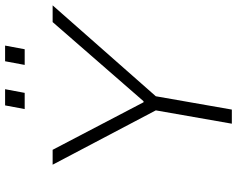

<svg xmlns="http://www.w3.org/2000/svg" viewBox="-106 -802 908 735"><g transform="rotate(-90 347.5 -434.0)"><path d="M242 0 293 -291 85 -686H142L324 -338H328L631 -686H695L347 -291L296 0ZM298 -793 312 -868H374L360 -793ZM467 -793 481 -868H541L527 -793Z"/></g></svg>

Font: Archivo SemiBold Thin
Style: Italic
Weight: 250
Italic angle: -10°
Version: Version 2.001